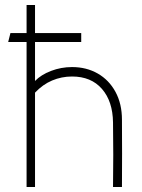

<svg xmlns="http://www.w3.org/2000/svg" viewBox="-20 -753 570 773"><path d="M87 0V-733H121V-427Q145 -452 185.5 -467.5Q226 -483 270 -483Q328 -483 373.5 -457Q419 -431 445 -383Q471 -335 471 -271Q472 -136 471 0H435Q437 -130 435 -260Q434 -345 390.5 -395Q347 -445 270 -445Q228 -445 190 -429Q152 -413 121 -380V0ZM307 -620V-584H13L22 -620Z"/></svg>

Font: Kreadon
Style: Regular
Weight: 400
Designer: kohakuno
Foundry: StudioGnu
Version: Version 1.000;Glyphs 3.1.2 (3151)